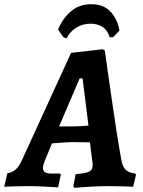

<svg xmlns="http://www.w3.org/2000/svg" viewBox="-59 -888 682 916"><path d="M586 -60 590 -54 576 3Q563 2 528.5 1Q494 0 458 0Q407 0 358 3.5Q309 7 295 8L291 0L302 -57Q351 -61 367 -69.5Q383 -78 383 -100Q383 -107 382 -114.5Q381 -122 380 -129L370 -209L283 -210Q267 -210 189 -204L156 -124Q146 -100 146 -87Q146 -73 155.5 -66.5Q165 -60 185 -60H228L231 -54L218 6Q205 5 161 2.5Q117 0 78 0Q38 0 5 1Q-28 2 -39 3L-24 -61Q0 -65 16.5 -80Q33 -95 48 -129L280 -636L431 -653L441 -647Q449 -591 474 -415.5Q499 -240 519 -130Q525 -94 539.5 -79Q554 -64 586 -60ZM291 -285Q321 -285 363 -289L335 -514H321L223 -285ZM258 -705 243 -711 218 -747Q239 -799 279 -833.5Q319 -868 376 -868Q436 -868 469 -831.5Q502 -795 511 -742L481 -711L464 -710Q455 -743 431 -759Q407 -775 373 -775Q337 -775 306.5 -757Q276 -739 258 -705Z"/></svg>

Font: Alegreya SC
Style: Bold Italic
Weight: 700
Italic angle: -7°
Designer: Juan Pablo del Peral
Foundry: Huerta Tipografica
Version: Version 2.007; ttfautohint (v1.6)